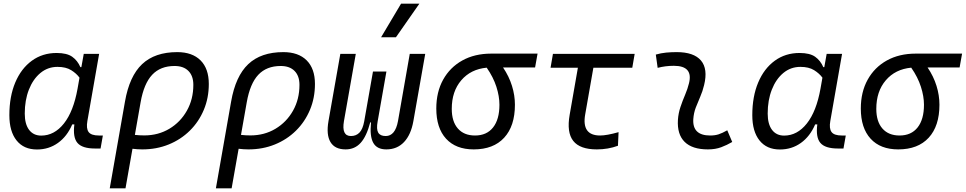

<svg xmlns="http://www.w3.org/2000/svg" viewBox="-20 -815 5332 1060"><path d="M429.2 -444.3 442.4 -517.6H527.3L462.4 -147Q455.1 -105.5 469.2 -86.2Q483.4 -66.9 525.9 -66.9H547.9L535.2 4.9H504.4Q434.1 4.9 407.7 -25.9Q381.3 -56.6 390.6 -128.4H378.9Q350.6 -62 300 -25.9Q249.5 10.3 184.1 10.3Q111.3 10.3 71.5 -39.6Q31.7 -89.4 31.7 -179.2Q31.7 -282.2 64.2 -359.4Q96.7 -436.5 155.5 -479.5Q214.4 -522.5 292.5 -522.5Q349.6 -522.5 378.9 -501.5Q408.2 -480.5 423.8 -444.3ZM297.4 -445.8Q243.7 -445.8 202.9 -411.9Q162.1 -377.9 139.4 -319.8Q116.7 -261.7 116.7 -188Q116.7 -129.9 140.6 -98.1Q164.6 -66.4 207.5 -66.4Q279.8 -66.4 332.8 -133.1Q385.7 -199.7 408.2 -325.7L418.9 -386.2Q401.9 -409.7 372.8 -427.7Q343.8 -445.8 297.4 -445.8Z M958.5 -527.3Q1041.5 -527.3 1087.2 -481.7Q1132.8 -436 1132.8 -351.6Q1132.8 -274.4 1105.2 -208.5Q1077.6 -142.6 1027.8 -93.5Q978 -44.4 911.1 -17.3Q844.2 9.8 765.6 9.8Q739.3 9.8 711.4 6.3L672.9 224.6H585.9L669.9 -253.9Q694.3 -394.5 764.6 -460.9Q835 -527.3 958.5 -527.3ZM724.6 -70.3Q748.5 -67.4 776.4 -67.4Q853.5 -67.4 914.8 -104Q976.1 -140.6 1011.7 -203.9Q1047.4 -267.1 1047.4 -346.7Q1047.4 -396 1020.3 -423.3Q993.2 -450.7 943.8 -450.7Q865.7 -450.7 820.1 -402.1Q774.4 -353.5 756.3 -250.5Z M1544.4 -527.3Q1627.4 -527.3 1673.1 -481.7Q1718.8 -436 1718.8 -351.6Q1718.8 -274.4 1691.2 -208.5Q1663.6 -142.6 1613.8 -93.5Q1564 -44.4 1497.1 -17.3Q1430.2 9.8 1351.6 9.8Q1325.2 9.8 1297.4 6.3L1258.8 224.6H1171.9L1255.9 -253.9Q1280.3 -394.5 1350.6 -460.9Q1420.9 -527.3 1544.4 -527.3ZM1310.5 -70.3Q1334.5 -67.4 1362.3 -67.4Q1439.5 -67.4 1500.7 -104Q1562 -140.6 1597.7 -203.9Q1633.3 -267.1 1633.3 -346.7Q1633.3 -396 1606.2 -423.3Q1579.1 -450.7 1529.8 -450.7Q1451.7 -450.7 1406 -402.1Q1360.4 -353.5 1342.3 -250.5Z M2112.8 9.8Q2061 9.8 2040.8 -26.4Q2020.5 -62.5 2028.3 -139.2H2023.9Q2003.9 -62.5 1971.2 -26.4Q1938.5 9.8 1888.2 9.8Q1828.6 9.8 1804.4 -30.8Q1780.3 -71.3 1793.5 -146.5L1858.9 -517.6H1944.3L1878.9 -146.5Q1864.7 -64 1917.5 -64Q1946.3 -64 1964.6 -83Q1982.9 -102.1 1990.7 -145L2039.1 -419.9H2113.3L2064.9 -144.5Q2057.1 -101.6 2068.1 -82.8Q2079.1 -64 2109.4 -64Q2162.1 -64 2177.2 -146.5L2242.2 -517.6H2327.6L2262.2 -146.5Q2249 -71.3 2210.7 -30.8Q2172.4 9.8 2112.8 9.8ZM2084 -609.4 2194.3 -794.9H2295.4L2166 -609.4Z M2595.2 9.8Q2496.6 9.8 2442.6 -49.3Q2388.7 -108.4 2388.7 -215.8Q2388.7 -307.1 2426.5 -375.2Q2464.4 -443.4 2532.5 -481.2Q2600.6 -519 2691.9 -519H2947.8L2934.1 -442.4H2757.3Q2790.5 -393.1 2806.6 -340.8Q2822.8 -288.6 2822.8 -236.8Q2822.8 -119.1 2763.4 -54.7Q2704.1 9.8 2595.2 9.8ZM2667 -441.4Q2579.1 -433.1 2526.6 -371.8Q2474.1 -310.5 2474.1 -213.9Q2474.1 -144 2507.8 -105.5Q2541.5 -66.9 2602.5 -66.9Q2667 -66.9 2702.1 -111.3Q2737.3 -155.8 2737.3 -236.8Q2737.3 -283.2 2720.5 -335.9Q2703.6 -388.7 2667 -441.4Z M3274.9 9.8Q3181.6 9.8 3144.8 -37.1Q3107.9 -84 3125 -181.2L3170.4 -440.9H3019.5L3032.7 -517.6H3483.9L3470.7 -440.9H3255.9L3210.9 -184.1Q3189.9 -66.9 3293 -66.9Q3329.6 -66.9 3395 -85.4L3391.6 -10.3Q3337.4 9.8 3274.9 9.8Z M3995.1 -95.7 4022.5 -31.2Q3993.7 -14.2 3961.7 -2.2Q3929.7 9.8 3888.2 9.8Q3801.8 9.8 3759.8 -31.7Q3717.8 -73.2 3722.7 -153.3Q3725.1 -189.9 3736.8 -224.6Q3748.5 -259.3 3762.5 -292Q3776.4 -324.7 3783.7 -355Q3808.1 -451.7 3700.2 -451.7Q3653.8 -451.7 3610.8 -440.4L3600.6 -513.7Q3629.4 -522 3658.2 -524.7Q3687 -527.3 3715.8 -527.3Q3810.5 -527.3 3849.9 -481Q3889.2 -434.6 3867.2 -345.2Q3858.9 -310.5 3845.7 -280.5Q3832.5 -250.5 3821.3 -221.2Q3810.1 -191.9 3807.6 -157.7Q3801.8 -66.9 3900.9 -66.9Q3927.2 -66.9 3947.5 -73.5Q3967.8 -80.1 3995.1 -95.7Z M4530.8 -444.3 4543.9 -517.6H4628.9L4564 -147Q4556.6 -105.5 4570.8 -86.2Q4585 -66.9 4627.4 -66.9H4649.4L4636.7 4.9H4606Q4535.6 4.9 4509.3 -25.9Q4482.9 -56.6 4492.2 -128.4H4480.5Q4452.1 -62 4401.6 -25.9Q4351.1 10.3 4285.6 10.3Q4212.9 10.3 4173.1 -39.6Q4133.3 -89.4 4133.3 -179.2Q4133.3 -282.2 4165.8 -359.4Q4198.2 -436.5 4257.1 -479.5Q4315.9 -522.5 4394 -522.5Q4451.2 -522.5 4480.5 -501.5Q4509.8 -480.5 4525.4 -444.3ZM4398.9 -445.8Q4345.2 -445.8 4304.4 -411.9Q4263.7 -377.9 4241 -319.8Q4218.3 -261.7 4218.3 -188Q4218.3 -129.9 4242.2 -98.1Q4266.1 -66.4 4309.1 -66.4Q4381.3 -66.4 4434.3 -133.1Q4487.3 -199.7 4509.8 -325.7L4520.5 -386.2Q4503.4 -409.7 4474.4 -427.7Q4445.3 -445.8 4398.9 -445.8Z M4939 9.8Q4840.3 9.8 4786.4 -49.3Q4732.4 -108.4 4732.4 -215.8Q4732.4 -307.1 4770.3 -375.2Q4808.1 -443.4 4876.2 -481.2Q4944.3 -519 5035.6 -519H5291.5L5277.8 -442.4H5101.1Q5134.3 -393.1 5150.4 -340.8Q5166.5 -288.6 5166.5 -236.8Q5166.5 -119.1 5107.2 -54.7Q5047.9 9.8 4939 9.8ZM5010.7 -441.4Q4922.9 -433.1 4870.4 -371.8Q4817.9 -310.5 4817.9 -213.9Q4817.9 -144 4851.6 -105.5Q4885.3 -66.9 4946.3 -66.9Q5010.7 -66.9 5045.9 -111.3Q5081.1 -155.8 5081.1 -236.8Q5081.1 -283.2 5064.2 -335.9Q5047.4 -388.7 5010.7 -441.4Z"/></svg>

Font: Cascadia Code NF SemiLight
Style: Italic
Weight: 350
Italic angle: -10°
Monospace: yes
Designer: Aaron Bell
Foundry: Saja Typeworks
Version: Version 2404.023; ttfautohint (v1.8.4)